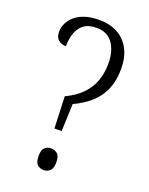

<svg xmlns="http://www.w3.org/2000/svg" viewBox="-138 -797 680 875"><g transform="rotate(20 201.5 -359.0)"><path d="M160 -343Q210 -367 239.5 -398Q269 -429 282.5 -467Q296 -505 296 -551Q296 -611 269.5 -648.5Q243 -686 191 -686Q152 -686 129.5 -669Q107 -652 97 -623.5Q87 -595 87 -559Q65 -559 50 -571.5Q35 -584 35 -611Q35 -632 44.5 -652Q54 -672 73 -688.5Q92 -705 121 -714.5Q150 -724 190 -724Q241 -724 279 -703.5Q317 -683 338 -643.5Q359 -604 359 -548Q359 -493 342 -451Q325 -409 291 -377.5Q257 -346 206 -322L201 -189H166ZM183 6Q166 6 153.5 -5.5Q141 -17 141 -47Q141 -77 153.5 -88Q166 -99 183 -99Q201 -99 214 -88Q227 -77 227 -47Q227 -17 214 -5.5Q201 6 183 6Z"/></g></svg>

Font: Noto Serif Ethiopic Condensed Light
Style: Regular
Weight: 300
Width: 3
Designer: Monotype Design Team
Foundry: Monotype Imaging Inc.
Version: Version 2.102